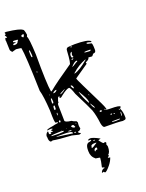

<svg xmlns="http://www.w3.org/2000/svg" viewBox="-259 -1138 1272 1678"><g transform="rotate(-20 376.5 -299.0)"><path d="M14.6 -1024.4H25.4Q145.5 -1010.7 167 -990.2Q176.8 -990.2 184.6 -937.5L178.7 -925.8V-920.9Q191.4 -902.3 198.2 -751Q198.2 -475.6 211.9 -401.4H218.8Q289.1 -460 444.3 -565.4Q458 -565.4 464.8 -686.5Q464.8 -715.8 492.2 -715.8L546.9 -718.8Q668.9 -718.8 693.4 -693.4V-691.4L688.5 -686.5Q662.1 -695.3 650.4 -695.3L647.5 -691.4V-689.5Q647.5 -681.6 686.5 -675.8Q697.3 -675.8 697.3 -613.3Q697.3 -586.9 676.8 -586.9Q669.9 -586.9 657.2 -568.4L652.3 -566.4L625 -568.4H620.1Q620.1 -551.8 588.9 -538.1Q584 -538.1 584 -532.2L587.9 -522.5L459 -433.6L458 -428.7Q459 -418.9 590.8 -153.3Q609.4 -115.2 615.2 -91.8L608.4 -89.8L599.6 -98.6H595.7Q595.7 -83 647.5 -83Q738.3 -83 738.3 -67.4L727.5 -52.7Q745.1 -23.4 745.1 35.2Q745.1 53.7 724.6 53.7L713.9 55.7Q675.8 49.8 554.7 49.8H546.9Q530.3 49.8 522.5 8.8Q513.7 -67.4 495.1 -121.1Q473.6 -171.9 404.3 -308.6Q381.8 -377 369.1 -377Q346.7 -376 294.9 -335.9Q279.3 -320.3 269.5 -320.3Q262.7 -323.2 262.7 -326.2V-327.1L266.6 -333V-335.9H257.8Q251 -335.9 240.2 -298.8L242.2 -290Q230.5 -283.2 230.5 -267.6L233.4 -122.1Q233.4 -105.5 292 -98.6Q303.7 -88.9 333 -80.1L339.8 -66.4L337.9 -46.9V-32.2L341.8 -12.7V-9.8Q335.9 2 321.3 8.8L319.3 7.8H312.5V12.7Q312.5 22.5 331.1 28.3V31.2Q331.1 36.1 314.5 38.1L251 22.5Q126 15.6 80.1 5.9L61.5 10.7Q43.9 2 43.9 -33.2V-40L42 -42Q42 -66.4 62.5 -81.1H68.4V-59.6L73.2 -53.7H89.8L85 -60.5V-64.5L96.7 -66.4H109.4V-67.4L93.8 -83L112.3 -86.9V-89.8Q111.3 -94.7 98.6 -94.7H93.8L64.5 -91.8V-93.8Q64.5 -103.5 126 -112.3Q138.7 -117.2 171.9 -121.1L175.8 -126V-127.9Q175.8 -130.9 157.2 -130.9Q146.5 -130.9 146.5 -247.1Q137.7 -385.7 121.1 -440.4Q112.3 -773.4 98.6 -843.8Q98.6 -848.6 50.8 -852.5L11.7 -841.8Q-2.9 -857.4 -3.9 -867.2L-6.8 -951.2L-8.8 -956.1Q-5.9 -976.6 -2 -976.6L11.7 -973.6V-976.6Q11.7 -983.4 1 -997.1V-1002.9Q11.7 -1003.9 11.7 -1007.8L6.8 -1016.6V-1023.4ZM132.8 -946.3V-942.4Q140.6 -928.7 148.4 -928.7Q158.2 -941.4 158.2 -953.1L153.3 -955.1Q140.6 -955.1 132.8 -946.3ZM47.9 -923.8V-921.9Q47.9 -916 68.4 -912.1V-908.2Q42 -906.2 42 -900.4V-894.5L45.9 -891.6H59.6Q81.1 -891.6 88.9 -915L95.7 -921.9Q95.7 -928.7 62.5 -928.7H57.6Q47.9 -927.7 47.9 -923.8ZM155.3 -804.7 151.4 -798.8V-771.5Q151.4 -739.3 158.2 -739.3H160.2L164.1 -743.2V-761.7Q162.1 -804.7 155.3 -804.7ZM503.9 -710V-707L506.8 -703.1H512.7L515.6 -707V-709L512.7 -711.9ZM479.5 -633.8Q481.4 -616.2 486.3 -616.2H495.1Q499 -616.2 499 -621.1L492.2 -636.7L499 -661.1V-666H497.1Q479.5 -658.2 479.5 -633.8ZM602.5 -623Q602.5 -618.2 647.5 -616.2Q661.1 -618.2 661.1 -623V-627L652.3 -627.9H625Q602.5 -627.9 602.5 -623ZM151.4 -607.4V-600.6L155.3 -597.7L160.2 -602.5L155.3 -607.4ZM474.6 -602.5 479.5 -597.7H481.4Q490.2 -597.7 493.2 -604.5V-607.4H488.3Q475.6 -607.4 474.6 -602.5ZM460.9 -539.1H462.9Q467.8 -539.1 503.9 -563.5Q517.6 -567.4 517.6 -572.3V-577.1H510.7Q493.2 -577.1 460.9 -541ZM459 -481.4V-477.5H460.9Q508.8 -489.3 588.9 -556.6L590.8 -561.5H588.9Q520.5 -537.1 459 -481.4ZM225.6 -381.8V-378.9H230.5Q248 -378.9 259.8 -394.5V-399.4Q241.2 -399.4 225.6 -381.8ZM389.6 -385.7Q400.4 -358.4 410.2 -358.4L411.1 -360.4V-361.3Q407.2 -390.6 392.6 -390.6Q389.6 -390.6 389.6 -385.7ZM184.6 -375V-374H187.5L191.4 -377V-380.9H189.5ZM280.3 -351.6 281.2 -349.6H283.2Q307.6 -357.4 331.1 -378.9V-380.9Q280.3 -357.4 280.3 -351.6ZM185.5 -312.5V-299.8L189.5 -296.9H192.4Q199.2 -298.8 199.2 -312.5V-315.4Q199.2 -328.1 194.3 -344.7H192.4Q185.5 -344.7 185.5 -312.5ZM437.5 -313.5V-312.5Q451.2 -259.8 486.3 -197.3H492.2V-203.1Q492.2 -231.4 440.4 -313.5ZM184.6 -258.8V-240.2L187.5 -237.3Q199.2 -237.3 199.2 -251V-272.5L196.3 -276.4H192.4Q184.6 -272.5 184.6 -258.8ZM508.8 -264.6V-260.7L513.7 -255.9H515.6V-260.7L512.7 -264.6ZM194.3 -208 192.4 -199.2V-185.5H194.3Q199.2 -186.5 199.2 -199.2V-208ZM497.1 -183.6V-180.7Q506.8 -149.4 520.5 -137.7H524.4Q524.4 -148.4 500 -182.6L499 -183.6ZM185.5 -126 192.4 -119.1H194.3Q201.2 -122.1 201.2 -130.9Q200.2 -139.6 196.3 -139.6Q185.5 -134.8 185.5 -126ZM551.8 -93.8V-89.8L556.6 -85H567.4L572.3 -89.8V-91.8Q569.3 -98.6 560.5 -98.6Q551.8 -96.7 551.8 -93.8ZM317.4 -69.3V-67.4L322.3 -62.5H324.2V-66.4L321.3 -69.3ZM271.5 -52.7Q282.2 -35.2 300.8 -35.2H301.8L305.7 -39.1Q298.8 -57.6 292 -60.5H285.2Q275.4 -60.5 271.5 -52.7ZM715.8 -55.7V-48.8L718.8 -45.9H722.7V-52.7L718.8 -55.7ZM180.7 -52.7V-48.8H185.5L182.6 -52.7ZM225.6 -48.8H232.4L228.5 -52.7ZM82 -37.1V-35.2L83 -33.2V-32.2L146.5 -30.3H155.3Q198.2 -30.3 198.2 -37.1V-39.1Q198.2 -43 168.9 -43.9Q96.7 -42 82 -37.1ZM629.9 -35.2 635.7 -30.3H642.6L647.5 -35.2L643.6 -39.1H633.8ZM657.2 -33.2V-32.2L663.1 -26.4H669.9V-33.2ZM718.8 -12.7V10.7H720.7Q725.6 10.7 725.6 -16.6V-26.4H724.6Q718.8 -25.4 718.8 -12.7ZM235.4 -23.4V-19.5L255.9 -16.6L264.6 -18.6V-19.5Q264.6 -25.4 240.2 -25.4ZM121.1 -11.7 267.6 8.8V3.9Q267.6 -14.6 184.6 -14.6H124ZM280.3 3.9V7.8L283.2 10.7H293.9L296.9 7.8Q294.9 2 287.1 2ZM622.1 31.2 623 33.2H628.9L657.2 35.2L688.5 33.2H693.4L697.3 29.3V28.3L688.5 26.4H635.7Q623 26.4 622.1 31.2ZM393.6 100.6Q418 100.6 476.6 132.8V134.8Q455.1 139.6 455.1 143.6Q483.4 179.7 489.3 179.7L503.9 175.8Q508.8 175.8 512.7 184.6L507.8 201.2Q514.6 213.9 514.6 221.7Q514.6 275.4 489.3 292Q489.3 295.9 497.1 295.9V298.8Q497.1 301.8 482.4 307.6V314.5L501 317.4Q491.2 347.7 466.8 378.9Q428.7 425.8 414.1 425.8L403.3 415Q396.5 419.9 389.6 419.9L387.7 415Q400.4 387.7 421.9 387.7L423.8 385.7V384.8Q423.8 380.9 403.3 376V372.1Q417 314.5 417 293.9V290Q417 287.1 377.9 282.2Q339.8 252 339.8 203.1V191.4Q339.8 127.9 380.9 127.9Q396.5 122.1 396.5 118.2L393.6 114.3H374L371.1 111.3V109.4Q377.9 100.6 393.6 100.6ZM410.2 129.9V131.8H427.7V126H414.1ZM377.9 182.6V186.5Q388.7 186.5 430.7 157.2V155.3L421.9 153.3Q380.9 153.3 380.9 168.9ZM393.6 216.8V220.7L396.5 223.6L407.2 213.9H418.9L420.9 205.1V198.2L415 193.4H414.1Q393.6 197.3 393.6 216.8Z"/></g></svg>

Font: Love Ya Like A Sister
Style: Regular
Weight: 400
Designer: Kimberly Geswein
Foundry: Kimberly Geswein
Version: Version 1.002 2007